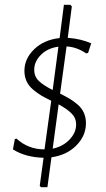

<svg xmlns="http://www.w3.org/2000/svg" viewBox="-20 -655 444 802"><path d="M274 -635 280 -628 263 -497Q318 -493 361 -474L348 -434L340 -432Q300 -459 258 -461L231 -264Q255 -252 271 -242.5Q287 -233 304.5 -218Q322 -203 330.5 -183.5Q339 -164 339 -140Q339 -88 299 -47.5Q259 -7 195 2L178 127H151L146 121L162 4Q86 2 34 -31L42 -74L49 -76Q98 -31 166 -31L194 -234Q168 -247 152.5 -256Q137 -265 118.5 -280.5Q100 -296 91 -315.5Q82 -335 82 -359Q82 -410 123 -449.5Q164 -489 229 -496L247 -635ZM123 -364Q123 -335 142.5 -316.5Q162 -298 200 -279L224 -460Q179 -454 151 -426Q123 -398 123 -364ZM298 -135Q298 -162 279 -181Q260 -200 225 -219L200 -34Q243 -43 270.5 -72Q298 -101 298 -135Z"/></svg>

Font: Alegreya Sans Light
Style: Italic
Weight: 300
Italic angle: -7°
Designer: Juan Pablo del Peral
Foundry: Huerta Tipografica
Version: Version 2.007